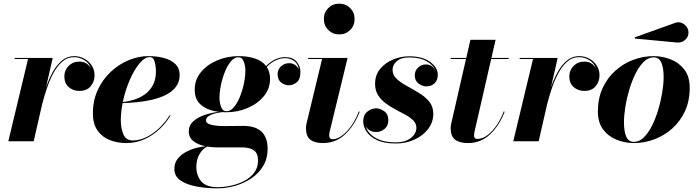

<svg xmlns="http://www.w3.org/2000/svg" viewBox="-20 -780 3857 1060"><path d="M134.8 -454.1H61V-460H271L233.9 -297.4Q249 -341.6 270.5 -381.1Q292 -420.7 321.5 -445.4Q351.1 -470.2 390.1 -470.2Q418.2 -470.2 443.7 -457Q469.2 -443.8 485.6 -419.9Q502 -396 502 -364Q502 -329.1 480.3 -303.6Q458.7 -278.1 418.9 -278.1Q382.8 -278.1 359 -299.4Q335.2 -320.8 335.2 -357.9Q335.2 -391.8 358.8 -415.9Q382.3 -439.9 418.9 -439.9Q442.9 -439.9 459.2 -428.2Q475.6 -416.5 482.7 -400.6Q473.4 -430.9 446.2 -447.6Q418.9 -464.4 389.2 -464.4Q351.3 -464.4 322.6 -438.7Q293.9 -413.1 272.9 -372.8Q252 -332.5 237.2 -287.6Q222.4 -242.7 212.6 -204.1L166 0H25.9Z M647 -115.5Q647 -71.3 661.5 -37.8Q676 -4.4 712.9 -4.4Q751.2 -4.4 789.6 -23.7Q827.9 -43 860.7 -74.6Q893.6 -106.2 915.8 -143.1H921.6Q899.7 -104.5 863.4 -69.5Q827.1 -34.4 779.7 -12.3Q732.2 9.8 676.8 9.8Q628.9 9.8 586.9 -6.3Q544.9 -22.5 518.9 -58.7Q492.9 -95 492.9 -155Q492.9 -225.6 519.8 -283.4Q546.6 -341.3 591.2 -383.2Q635.7 -425 689.9 -447.6Q744.1 -470.2 798.8 -470.2Q847.4 -470.2 886.6 -459.4Q925.8 -448.5 948.9 -425.7Q971.9 -402.8 971.9 -366.9Q971.9 -327.4 950.8 -300.2Q929.7 -272.9 894.8 -255.7Q859.9 -238.5 818 -229Q776.1 -219.5 734 -215.6Q691.9 -211.7 657 -210.9Q647 -160.4 647 -115.5ZM805.9 -464.8Q778.8 -464.8 749.5 -429.2Q720.2 -393.6 695.7 -336.9Q671.1 -280.3 658 -216.8Q686.3 -219.2 718 -228.9Q749.8 -238.5 777.7 -257.7Q805.7 -276.9 823.2 -308.3Q840.8 -339.8 840.8 -386Q840.8 -413.6 833.9 -439.2Q826.9 -464.8 805.9 -464.8Z M1228.3 -160.2Q1217.3 -160.2 1206.8 -160.9Q1187.7 -158.9 1167.1 -153.8Q1146.5 -148.7 1132 -139.2Q1117.4 -129.6 1117.4 -114.5Q1117.4 -98.1 1146.1 -91.1Q1174.8 -84 1216.1 -84Q1242.4 -84 1272 -84.5Q1301.5 -85 1322.3 -85Q1457.5 -85 1457.5 42Q1457.5 95 1433.5 135.5Q1409.4 176 1369 203.7Q1328.6 231.4 1279.2 245.6Q1229.7 259.8 1179.2 259.8Q1120.4 259.8 1066 249.9Q1011.7 240 977.2 216.7Q942.6 193.4 942.6 152.8Q942.6 118.9 961.8 95.5Q981 72 1009.4 57.5Q1037.8 43 1066.7 35.9Q1095.5 28.8 1114.7 27.6Q1073.7 19.3 1048 -0.6Q1022.2 -20.5 1022.2 -54Q1022.2 -87.9 1047.1 -110.4Q1072 -132.8 1110.1 -145.5Q1148.2 -158.2 1187.3 -162.6Q1130.1 -169.4 1092.5 -198.6Q1054.9 -227.8 1054.9 -285.2Q1054.9 -340.1 1089.5 -381.8Q1124 -423.6 1179.6 -446.9Q1235.1 -470.2 1298.1 -470.2Q1346.9 -470.2 1386.8 -457.3Q1426.8 -444.3 1449 -415.5Q1475.3 -441.9 1502.6 -453.4Q1529.8 -464.8 1552.2 -464.8Q1596.4 -464.8 1617.6 -439.6Q1638.7 -414.3 1638.7 -383.1Q1638.7 -341.8 1618 -325.4Q1597.4 -309.1 1575 -309.1Q1552.5 -309.1 1532.6 -324Q1512.7 -338.9 1512.7 -371.3Q1512.7 -396 1531.2 -413.6Q1549.8 -431.2 1576.4 -431.2Q1598.1 -431.2 1613.2 -418.3Q1628.2 -405.5 1630.6 -392.3Q1626.7 -426.5 1604.9 -442.7Q1583 -459 1552.2 -459Q1529.8 -459 1503.9 -447.6Q1478 -436.3 1452.4 -410.6Q1470.9 -383.5 1470.9 -345.2Q1470.9 -290.3 1436.5 -248.7Q1402.1 -207 1346.7 -183.6Q1291.3 -160.2 1228.3 -160.2ZM1230.7 -166Q1252.7 -166 1271.6 -188.6Q1290.5 -211.2 1304.7 -246.3Q1318.8 -281.5 1326.8 -319.9Q1334.7 -358.4 1334.7 -389.9Q1334.7 -415.3 1326 -439.6Q1317.4 -463.9 1295.7 -463.9Q1273.7 -463.9 1254.8 -441.3Q1235.8 -418.7 1221.7 -383.5Q1207.5 -348.4 1199.6 -309.9Q1191.7 -271.5 1191.7 -240Q1191.7 -214.6 1200.3 -190.3Q1209 -166 1230.7 -166ZM1064 141.1Q1064 189 1090.9 221.2Q1117.9 253.4 1182.6 253.4Q1216.1 253.4 1254.4 245.2Q1292.7 237.1 1326.9 219.6Q1361.1 202.1 1382.8 174.2Q1404.5 146.2 1404.5 106.9Q1404.5 66.2 1381.7 50Q1358.9 33.9 1317.4 33.9H1185.1Q1152.1 33.9 1124.3 29.3Q1099.9 39.8 1081.9 70.2Q1064 100.6 1064 141.1Z M1768.1 -675Q1768.1 -711.2 1792.4 -735.5Q1816.7 -759.8 1852.8 -759.8Q1888.9 -759.8 1913.3 -735.5Q1937.7 -711.2 1937.7 -675Q1937.7 -638.9 1913.3 -614.5Q1888.9 -590.1 1852.8 -590.1Q1816.7 -590.1 1792.4 -614.5Q1768.1 -638.9 1768.1 -675ZM1965.8 -163.1Q1937.3 -88.1 1886.1 -39.2Q1835 9.8 1762.9 9.8Q1716.6 9.8 1692.9 -9.2Q1669.2 -28.1 1669.2 -73Q1669.2 -76.7 1669.9 -83.6Q1670.7 -90.6 1671.6 -95L1758.1 -454.1H1681.9V-460H1898.9L1799.3 -50Q1798.6 -45.7 1798 -40.6Q1797.4 -35.6 1797.4 -32Q1797.4 -23.7 1801.5 -17.6Q1805.7 -11.5 1815.4 -11.5Q1841.3 -11.5 1868.7 -31.6Q1896 -51.8 1920.3 -86.4Q1944.6 -121.1 1960.9 -165Z M2381.8 -391.1Q2373.5 -419.7 2336.5 -441.3Q2299.6 -462.9 2239 -462.9Q2194.8 -462.9 2171 -442.4Q2147.2 -421.9 2147.2 -395Q2147.2 -365.7 2169.9 -344.6Q2192.6 -323.5 2226.2 -305.3Q2259.8 -287.1 2293.2 -266.8Q2326.7 -246.6 2349.4 -219.2Q2372.1 -191.9 2372.1 -152.1Q2372.1 -105 2343.6 -67.9Q2315.2 -30.8 2268.2 -9.3Q2221.2 12.2 2165 12.2Q2100.3 12.2 2060.8 -6.8Q2021.2 -25.9 2003.2 -54.2Q1985.1 -82.5 1985.1 -110.1Q1985.1 -144.5 2007.6 -163.2Q2030 -181.9 2056.2 -181.9Q2078.6 -181.9 2101.3 -165.8Q2124 -149.7 2124 -116Q2124 -85.9 2103.3 -68.5Q2082.5 -51 2057.1 -51Q2033.2 -51 2016.8 -63Q2000.5 -75 1997.6 -87.6Q2002.9 -64.9 2021.9 -43.5Q2040.8 -22 2075.9 -8.1Q2111.1 5.9 2165 5.9Q2217.5 5.9 2248.2 -18.1Q2278.8 -42 2278.8 -75Q2278.8 -97.4 2262.3 -114.3Q2245.8 -131.1 2219.8 -145.5Q2193.8 -159.9 2164.8 -175Q2135.7 -190.2 2109.7 -209.4Q2083.7 -228.5 2067.3 -254.6Q2050.8 -280.8 2050.8 -317.1Q2050.8 -366.7 2079.5 -400.6Q2108.2 -434.6 2151.4 -451.9Q2194.6 -469.2 2238 -469.2Q2313.2 -469.2 2355.1 -437.9Q2397 -406.5 2397 -367.4Q2397 -336.7 2378.8 -319.8Q2360.6 -303 2334.5 -303Q2312 -303 2291 -318.5Q2270 -334 2270 -364Q2270 -390.1 2288.1 -407.1Q2306.2 -424.1 2330.1 -424.1Q2350.6 -424.1 2362.8 -415.3Q2375 -406.5 2381.8 -391.1Z M2766.1 -163.1Q2737.5 -88.1 2686.4 -39.2Q2635.3 9.8 2563.2 9.8Q2516.8 9.8 2492.4 -9.2Q2468 -28.1 2468 -73Q2468 -76.7 2468.8 -83.6Q2469.5 -90.6 2470.5 -95L2552.7 -454.1H2468.3V-460H2554.2L2577.1 -560.1H2716.1L2693.1 -460H2788.1V-454.1H2691.7L2599.1 -50Q2598.4 -45.7 2597.8 -40.6Q2597.2 -35.6 2597.2 -32Q2597.2 -12.9 2615.2 -12.9Q2644.8 -12.9 2672.7 -34.8Q2700.7 -56.6 2723.8 -91.4Q2746.8 -126.2 2761.2 -165Z M2922.6 -454.1H2848.9V-460H3058.8L3021.7 -297.4Q3036.9 -341.6 3058.3 -381.1Q3079.8 -420.7 3109.4 -445.4Q3138.9 -470.2 3178 -470.2Q3206.1 -470.2 3231.6 -457Q3257.1 -443.8 3273.4 -419.9Q3289.8 -396 3289.8 -364Q3289.8 -329.1 3268.2 -303.6Q3246.6 -278.1 3206.8 -278.1Q3170.7 -278.1 3146.9 -299.4Q3123 -320.8 3123 -357.9Q3123 -391.8 3146.6 -415.9Q3170.2 -439.9 3206.8 -439.9Q3230.7 -439.9 3247.1 -428.2Q3263.4 -416.5 3270.5 -400.6Q3261.2 -430.9 3234 -447.6Q3206.8 -464.4 3177 -464.4Q3139.2 -464.4 3110.5 -438.7Q3081.8 -413.1 3060.8 -372.8Q3039.8 -332.5 3025 -287.6Q3010.3 -242.7 3000.5 -204.1L2953.9 0H2813.7Z M3716.1 -545.4 3486.1 -567.1 3483.6 -573.5 3706.1 -653.3Q3725.6 -660.6 3742.7 -653.8Q3759.8 -647 3770.4 -632.2Q3781 -617.4 3781 -600.3Q3781 -575 3761.2 -558.6Q3741.5 -542.2 3716.1 -545.4ZM3479.5 9.8Q3431.6 9.8 3385.9 -7.9Q3340.1 -25.6 3310.4 -64.1Q3280.8 -102.5 3280.8 -165Q3280.8 -236.3 3306.5 -292.7Q3332.3 -349.1 3376.2 -388.8Q3420.2 -428.5 3475.1 -449.3Q3530 -470.2 3588.6 -470.2Q3636.7 -470.2 3682.5 -452.4Q3728.3 -434.6 3758.1 -396Q3787.8 -357.4 3787.8 -294.9Q3787.8 -223.6 3762 -167.2Q3736.1 -110.8 3692.1 -71.3Q3648.2 -31.7 3593.1 -11Q3538.1 9.8 3479.5 9.8ZM3479.5 3.4Q3509.3 3.4 3534.5 -21.5Q3559.8 -46.4 3580 -86.9Q3600.1 -127.4 3614.4 -175.4Q3628.7 -223.4 3636.2 -270.6Q3643.8 -317.9 3643.8 -355Q3643.8 -406 3630.9 -434.7Q3617.9 -463.4 3588.6 -463.4Q3559.1 -463.4 3533.7 -438.5Q3508.3 -413.6 3488.3 -373Q3468.3 -332.5 3454 -284.5Q3439.7 -236.6 3432.3 -189.3Q3424.8 -142.1 3424.8 -105Q3424.8 -54.2 3437.5 -25.4Q3450.2 3.4 3479.5 3.4Z"/></svg>

Font: Bodoni* 36
Style: Bold Italic
Weight: 700
Italic angle: -13°
Version: Version 2.000; ttfautohint (v1.8.1)